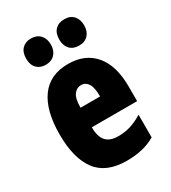

<svg xmlns="http://www.w3.org/2000/svg" viewBox="-189 -929 861 969"><g transform="rotate(-30 241.0 -444.5)"><path d="M246 -628Q345 -628 400 -563Q455 -498 455 -376V-291H191Q191 -236 214 -210.5Q237 -185 285 -185Q323 -185 356 -195Q389 -205 427 -228V-96Q391 -75 350 -65.5Q309 -56 261 -56Q141 -56 86.5 -129Q32 -202 32 -340Q32 -479 86 -553.5Q140 -628 246 -628ZM250 -503Q225 -503 208 -481Q191 -459 191 -405H305Q305 -458 290 -480.5Q275 -503 250 -503ZM77 -756Q77 -793 96.5 -813Q116 -833 148 -833Q182 -833 201.5 -812Q221 -791 221 -756Q221 -722 201.5 -701Q182 -680 148 -680Q116 -680 96.5 -700Q77 -720 77 -756ZM270 -756Q270 -793 289.5 -813Q309 -833 342 -833Q377 -833 396 -812Q415 -791 415 -756Q415 -722 396 -701Q377 -680 342 -680Q308 -680 289 -700.5Q270 -721 270 -756Z"/></g></svg>

Font: Noto Sans Malayalam UI ExtraCondensed Black
Style: Regular
Weight: 900
Width: 2
Designer: Jelle Bosma - Monotype Design Team
Foundry: Monotype Imaging Inc.
Version: Version 2.104; ttfautohint (v1.8.4.7-5d5b)